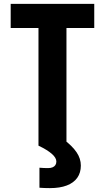

<svg xmlns="http://www.w3.org/2000/svg" viewBox="-20 -750 540 988"><path d="M178 0V-606H35V-730H465V-606H322V0ZM237 218Q222 218 208.5 217.5Q195 217 183 216V113Q194 114 205 114.5Q216 115 227 115Q241 115 250.5 111Q260 107 265 99.5Q270 92 270 81Q270 62 246.5 41.5Q223 21 179 0L307 -33Q352 1 374 33.5Q396 66 396 102Q396 139 377.5 165Q359 191 323.5 204.5Q288 218 237 218Z"/></svg>

Font: M PLUS 1 Code
Style: Bold
Weight: 700
Designer: Coji Morishita
Foundry: UNDERFOREST DESIGN
Version: Version 1.002